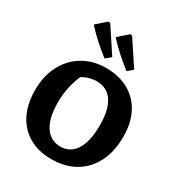

<svg xmlns="http://www.w3.org/2000/svg" viewBox="-215 -1069 1138 1223"><g transform="rotate(30 354.0 -458.0)"><path d="M344 12Q249 12 180 -28Q111 -68 73.5 -142Q36 -216 36 -319Q36 -424 77.5 -502Q119 -580 192 -623Q265 -666 359 -666Q455 -666 525.5 -626.5Q596 -587 634 -514Q672 -441 672 -341Q672 -232 632 -153Q592 -74 518.5 -31Q445 12 344 12ZM355 -86Q427 -86 466.5 -148.5Q506 -211 506 -329Q506 -443 466 -503Q426 -563 348 -563Q322 -563 295.5 -555.5Q269 -548 244 -533Q201 -434 201 -322Q201 -208 241.5 -147Q282 -86 355 -86ZM319 -713Q273 -748 231 -786Q189 -824 151 -866L221 -928L237 -927L357 -745ZM480 -713Q435 -748 392.5 -786Q350 -824 312 -866L382 -928L398 -927L518 -745Z"/></g></svg>

Font: Piazzolla SC
Style: Bold
Weight: 700
Designer: Juan Pablo del Peral
Foundry: Huerta Tipografica
Version: Version 1.330